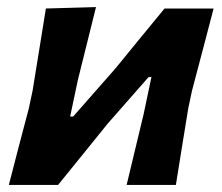

<svg xmlns="http://www.w3.org/2000/svg" viewBox="-20 -522 626 542"><path d="M5 0Q19 -54.5 32 -104.5Q45 -154.5 61.5 -216.5L72 -266Q83.5 -337.5 92.2 -390.5Q101 -443.5 109.5 -498L251 -502Q238.5 -452.5 227.2 -406.2Q216 -360 200 -297L178 -193H186.5L306.5 -329.5Q339.5 -370 374.5 -412.8Q409.5 -455.5 444.5 -498H583Q569 -443.5 555.2 -391.8Q541.5 -340 522 -266L511.5 -216.5Q501.5 -155 493.2 -104Q485 -53 476.5 0H337.5Q349.5 -51 360.8 -97.2Q372 -143.5 385.5 -200L407.5 -304.5H399.5L284 -173Q249.5 -130 214.5 -87Q179.5 -44 144 0Z"/></svg>

Font: Commissioner Loud SemiBold
Style: Italic
Weight: 600
Italic angle: -12°
Designer: Kostas Bartsokas
Foundry: Kostas Bartsokas
Version: Version 1.000; ttfautohint (v1.8.3)